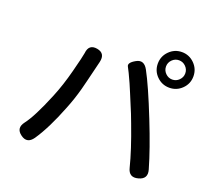

<svg xmlns="http://www.w3.org/2000/svg" viewBox="-137 -995 1274 1171"><g transform="rotate(20 500.0 -409.0)"><path d="M189 -25Q154 25 108 -9Q61 -43 98 -91Q143 -149 207 -305Q241 -387 267 -488Q294 -592 297 -614Q303 -675 360 -665Q416 -655 402 -595L369 -460Q362 -430 354 -401Q335 -331 308 -264Q249 -113 189 -25ZM866 -8Q808 8 794 -51Q768 -155 710 -308Q700 -336 689 -363L640 -481Q629 -508 617 -535Q586 -604 573 -626.5Q560 -649 607 -675Q653 -701 682 -648Q730 -560 805 -371Q873 -200 907 -81Q924 -23 866 -8ZM853.5 -592Q806 -592 772 -625.5Q738 -659 738 -707Q738 -755 772 -789Q806 -823 853.5 -823Q901 -823 935 -789Q969 -755 969 -707Q969 -659 935 -625.5Q901 -592 853.5 -592ZM853.5 -645Q879 -645 897.5 -663.5Q916 -682 916 -707.5Q916 -733 897.5 -751.5Q879 -770 853.5 -770Q828 -770 809.5 -751.5Q791 -733 791 -707.5Q791 -682 809.5 -663.5Q828 -645 853.5 -645Z"/></g></svg>

Font: Resource Han Rounded TW Medium
Style: Regular
Weight: 500
Designer: Cyano Hao (round all glyphs); Ryoko NISHIZUKA 西塚涼子 (kana, bopomofo & ideographs); Paul D. Hunt (Latin, Greek & Cyrillic)
Foundry: Cyano Hao
Version: 0.990